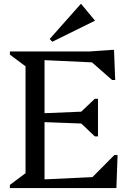

<svg xmlns="http://www.w3.org/2000/svg" viewBox="-20 -950 659 970"><path d="M30 0V-16L109 -75V-615L30 -674V-690H205V0ZM187 0V-43L528 -59V0ZM433 0V-41L558 -167H574L568 0ZM443 -324 178 -334V-377L443 -388ZM459 -261 379 -337V-375L459 -451H475V-261ZM528 -631 187 -647V-690H528ZM546 -546 432 -646V-690L545 -698H556L562 -546ZM244 -739 231 -753 388 -930H390L459 -847V-845Z"/></svg>

Font: Platypi Light
Style: Regular
Weight: 300
Designer: David Sargent
Foundry: Bolt Cutter Type
Version: Version 1.200